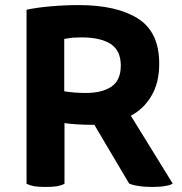

<svg xmlns="http://www.w3.org/2000/svg" viewBox="-20 -742 728 766"><path d="M85.9 -8.8Q97.7 -2.9 116.2 1Q135.7 3.9 162.1 3.9Q189.5 3.9 208 1Q226.6 -2.9 237.3 -8.8Q237.3 -89.8 237.3 -251Q254.9 -248 285.2 -246.1Q314.5 -244.1 339.8 -244.1Q345.7 -244.1 356.4 -244.1Q390.6 -185.5 495.1 -9.8Q510.7 -2.9 533.2 0Q555.7 3.9 588.9 3.9Q618.2 3.9 638.7 0Q659.2 -2.9 668.9 -9.8Q613.3 -99.6 502 -280.3Q553.7 -307.6 584 -359.4Q615.2 -411.1 615.2 -488.3Q615.2 -614.3 530.3 -668Q445.3 -721.7 294.9 -721.7Q239.3 -721.7 182.6 -716.8Q126 -711.9 85.9 -703.1Q85.9 -668.9 85.9 -601.6Q85.9 -453.1 85.9 -8.8ZM305.7 -592.8Q380.9 -592.8 421.9 -566.4Q461.9 -540 461.9 -480.5Q461.9 -421.9 424.8 -396.5Q387.7 -371.1 322.3 -371.1Q299.8 -371.1 275.4 -373Q251 -375 236.3 -377.9Q236.3 -447.3 236.3 -586.9Q252.9 -589.8 270.5 -591.8Q288.1 -592.8 305.7 -592.8Z"/></svg>

Font: cl
Style: Bold
Weight: 400
Designer: Mitja Miklavcic
Version: Version 7.504; 2011; Build 1021